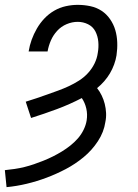

<svg xmlns="http://www.w3.org/2000/svg" viewBox="-50 -558 570 791"><path d="M-23 213 -30 143Q-10 141 10.5 138Q31 135 51 130Q71 125 90 118.5Q109 112 129 104Q149 96 168 86.5Q187 77 205 66Q223 55 240 41.5Q257 28 271 12Q285 -4 294.5 -23.5Q304 -43 307 -62Q311 -87 305.5 -111Q300 -135 287 -154Q237 -128 184.5 -108.5Q132 -89 78 -72L56 -139Q79 -146 101 -153.5Q123 -161 145.5 -169Q168 -177 190 -185Q212 -193 233.5 -203Q255 -213 275.5 -226Q296 -239 312.5 -257Q329 -275 339.5 -296.5Q350 -318 353 -341Q357 -363 355 -386Q353 -409 343 -428.5Q333 -448 313 -458Q293 -468 270 -468Q247 -468 224.5 -458.5Q202 -449 185.5 -431Q169 -413 159.5 -391Q150 -369 146 -346H68Q72 -371 80.5 -394.5Q89 -418 102 -440.5Q115 -463 133 -482Q151 -501 173.5 -514Q196 -527 221 -532.5Q246 -538 270 -538Q297 -538 322.5 -532.5Q348 -527 368.5 -513.5Q389 -500 403.5 -479Q418 -458 425 -434Q432 -410 433 -383.5Q434 -357 430 -330Q427 -311 420 -292Q413 -273 403 -256Q393 -239 379.5 -223.5Q366 -208 350 -195Q361 -181 369 -164.5Q377 -148 381.5 -130Q386 -112 387 -93Q388 -74 384 -55Q378 -14 353.5 23.5Q329 61 294.5 89.5Q260 118 221 138.5Q182 159 142 174Q102 189 60.5 199Q19 209 -23 213Z"/></svg>

Font: Iosevka Slab Oblique
Style: Regular
Weight: 400
Italic angle: -9°
Monospace: yes
Designer: Belleve Invis
Foundry: Belleve Invis
Version: Version 11.1.1; ttfautohint (v1.8.3)